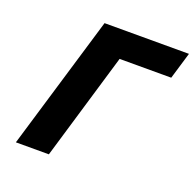

<svg xmlns="http://www.w3.org/2000/svg" viewBox="-141 -969 1122 1113"><g transform="rotate(20 419.5 -412.5)"><path d="M470.8 -660 274.6 0H71.1L317.9 -825H838.6L789.3 -660Z"/></g></svg>

Font: Hussar
Style: BdSuprExtOblThree
Weight: 700
Foundry: Cannot Into Space Fonts
Version: Version 2.00